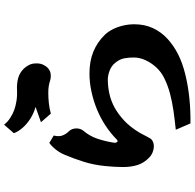

<svg xmlns="http://www.w3.org/2000/svg" viewBox="-26 -848 933 920"><g transform="rotate(-90 440.0 -387.5)"><path d="M251 -596.2Q244.6 -569.3 252 -552.5Q259.3 -535.6 270 -524.9Q278.3 -517.1 281.7 -507.3Q285.2 -497.6 285.2 -486.8Q285.2 -477.5 282.2 -469Q279.3 -460.4 274.9 -455.1Q248 -423.8 235.6 -386.2Q223.1 -348.6 216.8 -308.1Q215.3 -298.3 220.2 -292.5Q221.7 -290.5 223.6 -290Q227.1 -289.1 231.9 -293.9Q261.2 -323.2 298.3 -347.7Q335.4 -372.1 377 -389.2Q418.9 -406.2 462.6 -415.5Q506.3 -424.8 547.9 -424.8Q607.4 -424.8 652.8 -406.2Q698.2 -387.7 733.9 -351.1Q748.5 -335.9 760 -313.5Q771.5 -291 777.8 -264.4Q784.2 -237.8 784.2 -210Q784.2 -160.6 765.9 -121.1Q747.6 -81.5 715.1 -51.5Q682.6 -21.5 640.1 0Q598.6 21 543.9 34.4Q489.3 47.9 428.7 54Q368.2 60.1 309.1 59.1L278.8 -11.2Q326.7 -16.1 369.1 -22.2Q411.6 -28.3 450.9 -38.6Q490.2 -48.8 526.9 -66.9Q555.2 -80.6 577.1 -104.2Q599.1 -127.9 612.1 -156.2Q625 -184.6 625 -211.9Q625 -239.7 620.6 -260.3Q616.2 -280.8 599.1 -301.8Q585 -319.3 562.3 -328.1Q539.6 -336.9 518.1 -336.9Q486.8 -336.9 452.4 -329.6Q418 -322.3 384.8 -304.2Q352.1 -286.1 321.8 -257.6Q291.5 -229 266.1 -187Q263.2 -182.1 257.6 -171.6Q252 -161.1 246.6 -150.6Q241.2 -140.1 237.8 -134.8Q232.9 -126 222.4 -121.1Q211.9 -116.2 200.2 -116.2Q186 -116.2 171.6 -121.8Q157.2 -127.4 146 -138.2Q120.1 -162.6 110.1 -193.6Q100.1 -224.6 100.1 -263.7Q100.1 -302.7 105 -351.1Q110.8 -406.2 125.5 -452.6Q140.1 -499 158.2 -542Q168.5 -566.9 184.3 -586.7Q200.2 -606.4 215.8 -617.2ZM303.2 -834Q315.9 -816.9 336.4 -804Q356.9 -791 374 -785.2Q391.1 -778.8 416 -774.7Q440.9 -770.5 470.2 -772Q500 -773.4 525.6 -766.6Q551.3 -759.8 570.8 -740.2Q579.1 -731.9 586.9 -718.5Q594.7 -705.1 596.2 -689.9Q598.6 -664.6 591.1 -648.2Q583.5 -631.8 573.2 -623Q561 -612.3 544.9 -610.6Q528.8 -608.9 513.2 -613.8Q501 -617.7 488 -619.9Q475.1 -622.1 454.1 -622.1Q431.6 -622.1 406.2 -619.4Q380.9 -616.7 356 -609.9L314.9 -657.2L388.2 -683.1Q358.4 -691.4 332.8 -707.5Q307.1 -723.6 288.8 -744.4Q270.5 -765.1 262.2 -787.1Z"/></g></svg>

Font: BIZ UDPMincho
Style: Bold
Weight: 700
Designer: TypeBank Co., Ltd.
Foundry: Morisawa Inc.
Version: Version 1.06